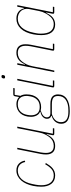

<svg xmlns="http://www.w3.org/2000/svg" viewBox="806 -1568 974 2627"><g transform="rotate(-90 1293.5 -255.0)"><path d="M206 12Q167 12 138 -2Q109 -16 90 -41.5Q71 -67 61.5 -101Q52 -135 52 -176Q52 -233 63 -288Q73 -337 91.5 -379Q110 -421 137 -452Q164 -483 198.5 -500.5Q233 -518 275 -518Q331 -518 365.5 -486Q400 -454 409 -403L390 -398Q380 -447 350 -473Q320 -499 273 -499Q204 -499 156 -447Q108 -395 89 -302L79 -252Q75 -233 73.5 -212Q72 -191 72 -176Q72 -141 79.5 -110.5Q87 -80 103 -57Q119 -34 144.5 -20.5Q170 -7 206 -7Q258 -7 293.5 -38Q329 -69 359 -124L376 -115Q359 -86 341.5 -62.5Q324 -39 303.5 -22.5Q283 -6 259.5 3Q236 12 206 12Z M585 -506 521 -186Q517 -166 515.5 -145Q514 -124 514 -113Q514 -62 537.5 -34.5Q561 -7 612 -7Q647 -7 678 -22.5Q709 -38 734 -72Q751 -95 767 -125Q783 -155 794 -209L853 -506H874L777 -19H853L849 0H779Q769 0 762.5 -3.5Q756 -7 756 -15Q756 -21 758 -31L773 -105H767Q743 -48 704 -18Q665 12 609 12Q551 12 522 -20Q493 -52 493 -110Q493 -127 494.5 -146.5Q496 -166 500 -185L564 -506Z M1315 51Q1315 128 1256 170Q1197 212 1085 212Q1004 212 958.5 183.5Q913 155 913 95Q913 49 941.5 14Q970 -21 1021 -35L1022 -41Q981 -54 981 -100Q981 -118 989 -133Q997 -148 1010.5 -159.5Q1024 -171 1041 -178.5Q1058 -186 1077 -189L1078 -195Q1060 -201 1047 -213.5Q1034 -226 1025.5 -242.5Q1017 -259 1012.5 -278.5Q1008 -298 1008 -317Q1008 -363 1020.5 -400.5Q1033 -438 1056 -464Q1079 -490 1111 -504Q1143 -518 1181 -518Q1213 -518 1237.5 -508Q1262 -498 1279 -481L1289 -536Q1291 -550 1298.5 -555.5Q1306 -561 1320 -561H1403L1399 -542H1309L1295 -463Q1306 -446 1310.5 -425Q1315 -404 1315 -381Q1315 -287 1268.5 -233.5Q1222 -180 1141 -180Q1118 -180 1096 -186Q1043 -170 1022 -149Q1001 -128 1001 -100Q1001 -82 1013 -67.5Q1025 -53 1061 -53H1182Q1256 -53 1285.5 -25.5Q1315 2 1315 51ZM1293 52Q1293 31 1288 15Q1283 -1 1270 -11.5Q1257 -22 1234.5 -27.5Q1212 -33 1178 -33H1047Q997 -19 966 12.5Q935 44 935 93Q935 122 946 141Q957 160 976 171.5Q995 183 1020 188Q1045 193 1073 193H1103Q1188 193 1240.5 157.5Q1293 122 1293 52ZM1143 -199Q1206 -199 1242 -234.5Q1278 -270 1288 -327Q1293 -353 1293.5 -364Q1294 -375 1294 -381Q1294 -435 1267 -467Q1240 -499 1180 -499Q1117 -499 1081 -463.5Q1045 -428 1035 -371Q1030 -345 1029.5 -334Q1029 -323 1029 -317Q1029 -263 1056 -231Q1083 -199 1143 -199Z M1553 -673Q1541 -673 1537 -677.5Q1533 -682 1533 -689Q1533 -691 1534 -696.5Q1535 -702 1536 -705Q1540 -722 1560 -722Q1572 -722 1576 -717.5Q1580 -713 1580 -706Q1580 -704 1579 -698.5Q1578 -693 1577 -690Q1573 -673 1553 -673ZM1433 0Q1423 0 1416.5 -3.5Q1410 -7 1410 -15Q1410 -21 1412 -31L1507 -506H1528L1431 -19H1507L1503 0Z M1620 0 1721 -506H1742L1721 -401H1727Q1751 -458 1790 -488Q1829 -518 1885 -518Q1943 -518 1972 -486Q2001 -454 2001 -396Q2001 -379 1999.5 -359.5Q1998 -340 1994 -321L1934 -19H2010L2006 0H1936Q1926 0 1919.5 -3.5Q1913 -7 1913 -15Q1913 -21 1915 -31L1973 -320Q1977 -340 1978.5 -361Q1980 -382 1980 -393Q1980 -444 1956.5 -471.5Q1933 -499 1882 -499Q1847 -499 1816 -483.5Q1785 -468 1760 -434Q1743 -411 1727 -381Q1711 -351 1700 -297L1641 0Z M2441 0Q2431 0 2424.5 -3.5Q2418 -7 2418 -15Q2418 -21 2420 -31L2436 -111H2430Q2402 -48 2363 -18Q2324 12 2270 12Q2201 12 2163.5 -36.5Q2126 -85 2126 -179Q2126 -233 2137 -288Q2159 -398 2215 -458Q2271 -518 2352 -518Q2407 -518 2443.5 -491Q2480 -464 2491 -415H2497L2515 -506H2536L2439 -19H2515L2511 0ZM2276 -7Q2333 -7 2372 -47Q2400 -76 2423.5 -118.5Q2447 -161 2456 -209L2483 -346Q2489 -378 2482 -406Q2475 -434 2457.5 -454.5Q2440 -475 2413 -487Q2386 -499 2352 -499Q2279 -499 2229.5 -444Q2180 -389 2159 -283L2152 -248Q2149 -234 2147.5 -218.5Q2146 -203 2146 -183Q2146 -7 2276 -7Z"/></g></svg>

Font: IBM Plex Sans Condensed Thin
Style: Italic
Weight: 100
Width: 3
Italic angle: -11°
Designer: Mike Abbink, Paul van der Laan, Pieter van Rosmalen
Foundry: Bold Monday
Version: Version 1.3